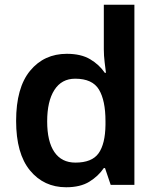

<svg xmlns="http://www.w3.org/2000/svg" viewBox="-20 -780 667 810"><path d="M259 10Q165 10 106.5 -61Q48 -132 48 -270Q48 -410 107 -481.5Q166 -553 262 -553Q322 -553 360.5 -530Q399 -507 422 -473H427Q425 -488 421.5 -517Q418 -546 418 -572V-760H547V0H447L423 -71H418Q395 -37 357 -13.5Q319 10 259 10ZM298 -94Q368 -94 396 -133.5Q424 -173 425 -253V-269Q425 -356 397.5 -402Q370 -448 297 -448Q240 -448 209.5 -400.5Q179 -353 179 -268Q179 -183 209.5 -138.5Q240 -94 298 -94Z"/></svg>

Font: Noto Sans Adlam Unjoined SemiBold
Style: Regular
Weight: 600
Version: Version 3.001